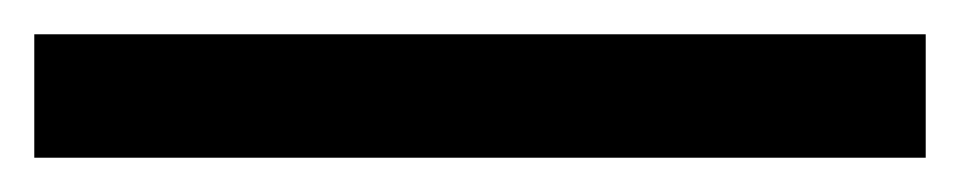

<svg xmlns="http://www.w3.org/2000/svg" viewBox="-20 69 560 112"><path d="M0 89H520V161H0Z"/></svg>

Font: TASA Explorer VF
Style: Regular
Weight: 400
Designer: Weizhong Zhang
Foundry: Local Remote
Version: Version 1.000;Glyphs 3.2 (3192)